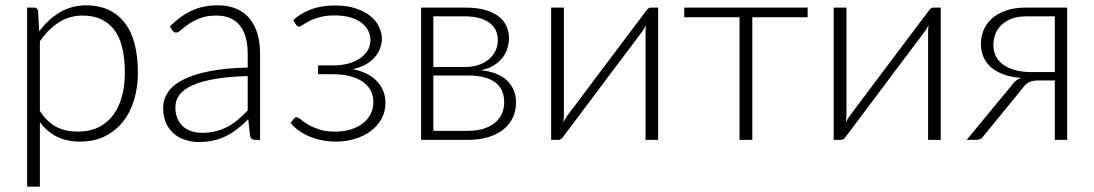

<svg xmlns="http://www.w3.org/2000/svg" viewBox="-20 -526 4115 722"><path d="M82 176V-497.5H108.5Q121 -497.5 123 -485L127.5 -408Q160.5 -453 205 -479.5Q249.5 -506 304.5 -506Q396 -506 447.2 -442.5Q498.5 -379 498.5 -252Q498.5 -197.5 484.2 -150.2Q470 -103 442.2 -68.2Q414.5 -33.5 374.2 -13.5Q334 6.5 281.5 6.5Q231 6.5 194 -12Q157 -30.5 130 -66.5V176ZM291 -467.5Q241.5 -467.5 201.5 -442Q161.5 -416.5 130 -371V-108.5Q158.5 -65.5 193 -48.2Q227.5 -31 272.5 -31Q316.5 -31 349.5 -47Q382.5 -63 404.8 -92.2Q427 -121.5 438.2 -162.2Q449.5 -203 449.5 -252Q449.5 -363 408.5 -415.2Q367.5 -467.5 291 -467.5Z M939 0Q924 0 920.5 -14L913.5 -77.5Q893 -57.5 872.8 -41.5Q852.5 -25.5 830.5 -14.5Q808.5 -3.5 783 2.2Q757.5 8 727 8Q701.5 8 677.5 0.5Q653.5 -7 634.8 -22.5Q616 -38 604.8 -62.2Q593.5 -86.5 593.5 -120.5Q593.5 -152 611.5 -179Q629.5 -206 668 -226Q706.5 -246 766.8 -258Q827 -270 911.5 -272V-324Q911.5 -393 881.8 -430.2Q852 -467.5 793.5 -467.5Q757.5 -467.5 732.2 -457.5Q707 -447.5 689.5 -435.5Q672 -423.5 661 -413.5Q650 -403.5 642.5 -403.5Q637 -403.5 633.5 -406Q630 -408.5 627.5 -412.5L619 -427Q658 -466 701 -486Q744 -506 798.5 -506Q838.5 -506 868.5 -493.2Q898.5 -480.5 918.2 -456.8Q938 -433 948 -399.2Q958 -365.5 958 -324V0ZM739 -26.5Q768 -26.5 792.2 -32.8Q816.5 -39 837.2 -50.2Q858 -61.5 876 -77Q894 -92.5 911.5 -110.5V-240Q840.5 -238 789 -229.2Q737.5 -220.5 704.2 -205.5Q671 -190.5 655.2 -169.8Q639.5 -149 639.5 -122.5Q639.5 -97.5 647.8 -79.2Q656 -61 669.8 -49.2Q683.5 -37.5 701.5 -32Q719.5 -26.5 739 -26.5Z M1082.5 -450.5Q1109 -475 1148.2 -490.2Q1187.5 -505.5 1240.5 -505.5Q1284.5 -505.5 1317.5 -494.5Q1350.5 -483.5 1372.5 -465.8Q1394.5 -448 1405.2 -425.5Q1416 -403 1416 -380Q1416 -364 1410.2 -346.8Q1404.5 -329.5 1391.8 -313.8Q1379 -298 1358 -285.2Q1337 -272.5 1307 -266Q1367 -253.5 1398.2 -219.8Q1429.5 -186 1429.5 -139Q1429.5 -106.5 1415 -79.8Q1400.5 -53 1375 -33.8Q1349.5 -14.5 1315.5 -4Q1281.5 6.5 1242.5 6.5Q1215 6.5 1189.5 1.2Q1164 -4 1142 -13.5Q1120 -23 1102.2 -36Q1084.5 -49 1073 -64L1085.5 -80Q1089.5 -85 1095.5 -85Q1101.5 -85 1111.2 -76.5Q1121 -68 1137.8 -58Q1154.5 -48 1179.2 -39.5Q1204 -31 1239.5 -31Q1272.5 -31 1299 -39.2Q1325.5 -47.5 1344.5 -62.2Q1363.5 -77 1373.8 -97.5Q1384 -118 1384 -142.5Q1384 -165.5 1374.2 -184.8Q1364.5 -204 1345.2 -217.8Q1326 -231.5 1297.5 -239.2Q1269 -247 1232 -247H1176V-280H1232Q1264 -280 1290.2 -287.2Q1316.5 -294.5 1334.8 -307.2Q1353 -320 1363 -337.2Q1373 -354.5 1373 -375Q1373 -393 1365 -409.8Q1357 -426.5 1340.5 -439.5Q1324 -452.5 1298.8 -460.2Q1273.5 -468 1239 -468Q1206 -468 1182.5 -461.5Q1159 -455 1143.5 -447Q1128 -439 1118.8 -432.5Q1109.5 -426 1105 -426Q1101 -426 1098.5 -427.5Q1096 -429 1093.5 -433Z M1563.5 -497.5H1729Q1774 -497.5 1805.5 -488.2Q1837 -479 1856.5 -463.2Q1876 -447.5 1885 -426.5Q1894 -405.5 1894 -382.5Q1894 -366 1889 -347.5Q1884 -329 1872 -312.2Q1860 -295.5 1839.8 -282Q1819.5 -268.5 1789 -262Q1856.5 -254 1888.5 -221.5Q1920.5 -189 1920.5 -141Q1920.5 -107.5 1907.2 -81.2Q1894 -55 1870.2 -37Q1846.5 -19 1813.2 -9.5Q1780 0 1740 0H1563.5ZM1609.5 -242V-34H1739.5Q1771 -34 1796.5 -41.5Q1822 -49 1839.5 -63Q1857 -77 1866.5 -97Q1876 -117 1876 -141.5Q1876 -164 1868.5 -182.5Q1861 -201 1844.8 -214.2Q1828.5 -227.5 1802.8 -234.8Q1777 -242 1741 -242ZM1609.5 -274H1727.5Q1754.5 -274 1777.5 -281.2Q1800.5 -288.5 1817 -302Q1833.5 -315.5 1842.8 -334.2Q1852 -353 1852 -376Q1852 -393 1845.8 -408.8Q1839.5 -424.5 1824.8 -437Q1810 -449.5 1786.2 -457Q1762.5 -464.5 1727.5 -464.5H1609.5Z M2052.5 0V-497.5H2100.5V-96.5Q2100.5 -89.5 2100 -81.5Q2099.5 -73.5 2098.5 -66Q2101.5 -72.5 2105 -78.2Q2108.5 -84 2111.5 -88.5Q2112 -89.5 2125.2 -107Q2138.5 -124.5 2159.8 -152.8Q2181 -181 2207.5 -216.5Q2234 -252 2262 -289Q2327 -375.5 2409.5 -485Q2412.5 -490 2417.2 -493.8Q2422 -497.5 2427.5 -497.5H2455V0H2407.5V-401Q2407.5 -415.5 2409 -431.5Q2406 -424.5 2402.5 -419Q2399 -413.5 2396 -409Q2395 -408 2382 -390.2Q2369 -372.5 2347.8 -344.5Q2326.5 -316.5 2299.8 -281Q2273 -245.5 2245.5 -208.5Q2180.5 -122 2098 -12Q2095 -7.5 2090.2 -3.8Q2085.5 0 2080 0Z M2553 -497.5H3017V-461H2809V0H2761V-461H2553Z M3115 0V-497.5H3163V-96.5Q3163 -89.5 3162.5 -81.5Q3162 -73.5 3161 -66Q3164 -72.5 3167.5 -78.2Q3171 -84 3174 -88.5Q3174.5 -89.5 3187.8 -107Q3201 -124.5 3222.2 -152.8Q3243.5 -181 3270 -216.5Q3296.5 -252 3324.5 -289Q3389.5 -375.5 3472 -485Q3475 -490 3479.8 -493.8Q3484.5 -497.5 3490 -497.5H3517.5V0H3470V-401Q3470 -415.5 3471.5 -431.5Q3468.5 -424.5 3465 -419Q3461.5 -413.5 3458.5 -409Q3457.5 -408 3444.5 -390.2Q3431.5 -372.5 3410.2 -344.5Q3389 -316.5 3362.2 -281Q3335.5 -245.5 3308 -208.5Q3243 -122 3160.5 -12Q3157.5 -7.5 3152.8 -3.8Q3148 0 3142.5 0Z M3993 0H3946.5V-223.5H3881.5Q3870.5 -223 3862.5 -221.2Q3854.5 -219.5 3848.2 -216.2Q3842 -213 3836.8 -207.8Q3831.5 -202.5 3826 -195L3680.5 -17Q3675.5 -8.5 3668.2 -4.2Q3661 0 3648 0H3615L3783.5 -204Q3797 -225.5 3820 -233Q3779 -236 3750.2 -247.5Q3721.5 -259 3703.2 -276.2Q3685 -293.5 3676.8 -315.2Q3668.5 -337 3668.5 -361.5Q3668.5 -385.5 3677.5 -409.8Q3686.5 -434 3706.8 -453.5Q3727 -473 3759.5 -485.2Q3792 -497.5 3838.5 -497.5H3993ZM3715.5 -357Q3715.5 -333 3725.2 -314Q3735 -295 3753.5 -282Q3772 -269 3798.5 -262Q3825 -255 3858 -255H3946.5V-464.5H3840Q3805 -464.5 3781.2 -454.5Q3757.5 -444.5 3742.8 -429Q3728 -413.5 3721.8 -394.5Q3715.5 -375.5 3715.5 -357Z"/></svg>

Font: Lato Light
Style: Regular
Weight: 300
Designer: Lukasz Dziedzic
Foundry: tyPoland Lukasz Dziedzic
Version: Version 2.007; 2014-02-27